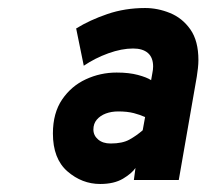

<svg xmlns="http://www.w3.org/2000/svg" viewBox="-20 -732 515 479"><path d="M230 -273Q184.5 -273 148.2 -304.5Q112 -336 112 -399Q112 -450 135 -483.8Q158 -517.5 194.2 -534.2Q230.5 -551 271 -551Q302 -551 324.2 -545Q346.5 -539 357 -532L360 -549Q361 -553.5 361.5 -558Q362 -562.5 362 -566Q362 -588.5 349 -599.8Q336 -611 312 -611Q283.5 -611 250.2 -599Q217 -587 189 -568L170 -661Q204 -682 248 -697Q292 -712 342 -712Q373.5 -712 404.2 -699.5Q435 -687 455 -658.5Q475 -630 475 -582Q475 -573 473.8 -562Q472.5 -551 471 -541L426 -283H314L318 -313Q309 -299.5 286.8 -286.2Q264.5 -273 230 -273ZM256 -374Q285.5 -374 303 -383.8Q320.5 -393.5 336 -407L342 -440Q330 -445.5 313.8 -449.8Q297.5 -454 275 -454Q258 -454 244 -448.8Q230 -443.5 221.5 -433.5Q213 -423.5 213 -409Q213 -394 224.8 -384Q236.5 -374 256 -374Z"/></svg>

Font: Overpass Black
Style: Italic
Weight: 900
Italic angle: -10°
Designer: Delve Withrington, Dave Bailey, Thomas Jockin
Foundry: Delve Fonts LLC
Version: Version 4.000